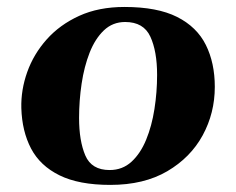

<svg xmlns="http://www.w3.org/2000/svg" viewBox="-20 -515 676 549"><path d="M41 -205.6Q39.6 -257.8 57.9 -309.1Q76.2 -360.4 113.5 -402.3Q150.9 -444.3 206.5 -469.7Q262.2 -495.1 335.9 -495.1Q429.7 -495.1 486.3 -466.6Q543 -438 568.6 -386.5Q594.2 -335 594.2 -266.6Q594.2 -191.9 559.6 -128.2Q524.9 -64.5 458.3 -25.4Q391.6 13.7 295.4 13.7Q205.6 13.7 150.1 -13.7Q94.7 -41 68.8 -90.3Q43 -139.6 41 -205.6ZM293.5 -28.8Q330.1 -28.8 356 -52.5Q381.8 -76.2 397.9 -115.5Q414.1 -154.8 421.6 -203.1Q429.2 -251.5 429.2 -300.8Q429.2 -368.2 409.9 -410.2Q390.6 -452.1 337.9 -452.1Q302.2 -452.1 277.1 -428.2Q252 -404.3 236.3 -364.5Q220.7 -324.7 213.4 -275.9Q206.1 -227.1 206.1 -177.7Q206.1 -112.3 223.9 -70.6Q241.7 -28.8 293.5 -28.8Z"/></svg>

Font: Gelasio
Style: Italic
Weight: 400
Italic angle: -8.5°
Designer: Eben Sorkin
Foundry: Eben Sorkin
Version: Version 1.008